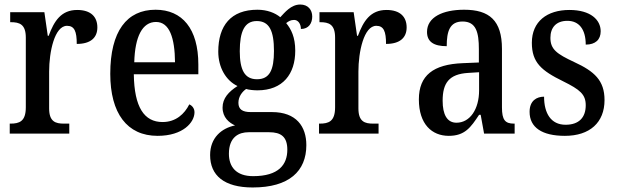

<svg xmlns="http://www.w3.org/2000/svg" viewBox="-20 -590 2723 848"><path d="M23 0H286V-44H262C226 -44 197 -52 197 -111V-274C197 -361 221 -476 276 -476C309 -476 319 -451 319 -396C381 -396 410 -424 410 -469C410 -515 382 -546 321 -546C250 -546 219 -497 195 -432H191L176 -536H25V-492H28C66 -492 94 -483 94 -424V-116C94 -53 65 -44 26 -44H23Z M676 10C789 10 839 -50 839 -94C839 -112 828 -124 816 -129C795 -87 757 -51 698 -51C617 -51 573 -116 571 -262H856V-305C856 -463 785 -547 667 -547C540 -547 467 -452 467 -264C467 -90 541 10 676 10ZM753 -315H573C576 -429 609 -493 669 -493C729 -493 752 -422 753 -315Z M1096 238C1257 238 1333 166 1333 51C1333 -31 1289 -95 1181 -95H1087C1051 -95 1033 -107 1033 -136C1033 -164 1050 -185 1067 -197C1079 -193 1103 -191 1117 -191C1230 -191 1284 -264 1284 -366C1284 -426 1266 -461 1244 -488C1254 -496 1264 -502 1279 -502C1297 -502 1309 -484 1309 -462C1344 -462 1359 -488 1359 -517C1359 -546 1341 -570 1306 -570C1265 -570 1237 -534 1218 -514C1195 -533 1160 -547 1117 -547C1000 -547 944 -477 944 -362C944 -292 978 -234 1029 -210C990 -185 963 -156 963 -115C963 -71 992 -48 1018 -36C959 -24 908 18 908 95C908 185 970 238 1096 238ZM1115 -240C1060 -240 1039 -282 1039 -364C1039 -451 1060 -497 1114 -497C1170 -497 1190 -453 1190 -365C1190 -281 1171 -240 1115 -240ZM1098 188C1023 188 991 147 991 89C991 14 1036 -6 1078 -6H1169C1221 -6 1249 14 1249 71C1249 137 1211 188 1098 188Z M1389 0H1652V-44H1628C1592 -44 1563 -52 1563 -111V-274C1563 -361 1587 -476 1642 -476C1675 -476 1685 -451 1685 -396C1747 -396 1776 -424 1776 -469C1776 -515 1748 -546 1687 -546C1616 -546 1585 -497 1561 -432H1557L1542 -536H1391V-492H1394C1432 -492 1460 -483 1460 -424V-116C1460 -53 1431 -44 1392 -44H1389Z M1962 10C2033 10 2059 -27 2096 -83H2103L2118 0H2253V-44H2250C2211 -44 2197 -60 2197 -116V-374C2197 -500 2141 -547 2030 -547C1935 -547 1866 -514 1866 -449C1866 -406 1895 -386 1953 -386C1953 -451 1966 -495 2023 -495C2083 -495 2095 -447 2095 -373V-314L2024 -311C1894 -306 1830 -257 1830 -151C1830 -41 1888 10 1962 10ZM1996 -48C1954 -48 1935 -85 1935 -145C1935 -223 1963 -263 2048 -268L2096 -271V-191C2096 -108 2056 -48 1996 -48Z M2475 10C2585 10 2650 -49 2650 -148C2650 -235 2605 -275 2516 -316C2439 -352 2411 -372 2411 -423C2411 -468 2436 -498 2486 -498C2537 -498 2567 -461 2567 -393C2610 -393 2633 -415 2633 -452C2633 -502 2589 -546 2495 -546C2396 -546 2329 -495 2329 -401C2329 -314 2371 -278 2467 -231C2542 -194 2567 -173 2567 -125C2567 -72 2538 -39 2478 -39C2413 -39 2383 -90 2383 -163C2351 -163 2319 -146 2319 -96C2319 -27 2374 10 2475 10Z"/></svg>

Font: Noto Serif Ethiopic Condensed Medium
Style: Regular
Weight: 500
Width: 3
Designer: Monotype Design Team
Foundry: Monotype Imaging Inc.
Version: Version 2.102